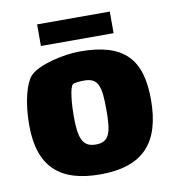

<svg xmlns="http://www.w3.org/2000/svg" viewBox="-73 -667 675 744"><g transform="rotate(-10 265.0 -294.5)"><path d="M122 -517H408V-602H122ZM263 13C429 13 506 -66 506 -239C506 -397 441 -470 267 -470C200 -470 99 -446 67 -410C45 -385 24 -316 24 -222C24 -57 106 13 263 13ZM266 -104C213 -104 200 -140 200 -228C200 -276 206 -339 218 -349C223 -355 252 -356 264 -356C320 -356 329 -321 329 -229C329 -142 320 -104 266 -104Z"/></g></svg>

Font: FilmFarsi Display
Style: Regular
Weight: 400
Designer: Borna Izadpanah
Foundry: Borna Izadpanah
Version: Version 1.000;PS 001.000;hotconv 1.0.88;makeotf.lib2.5.64775